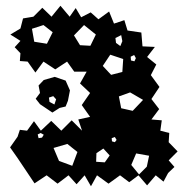

<svg xmlns="http://www.w3.org/2000/svg" viewBox="-20 -619 639 667"><path d="M41 -70 15 -107 41 -144 49 -168 74 -165 98 -198 122 -165 158 -199 193 -165 229 -201 265 -165 252 -204 293 -213 264 -254 293 -296 258 -329 281 -370H238L213 -405L172 -378L131 -405L103 -367L76 -405L49 -407L51 -434L31 -455L51 -477L16 -499L51 -520L60 -555L96 -561L127 -592L159 -561L190 -599L222 -561L243 -591L262 -559L295 -576L322 -552L359 -579L376 -537L412 -549L423 -513L471 -506L475 -458L518 -456L491 -421L523 -395L504 -358L534 -317L506 -275L533 -240L506 -204L542 -201L537 -165L568 -157L566 -125L597 -93L566 -62L586 -39L564 -18L548 12L521 -10L491 25L461 -10L429 14L397 -10L357 19L317 -10L296 28L274 -10L246 21L218 -10L180 19L142 -10L100 18ZM313 -499 272 -532 237 -496 258 -462 294 -460ZM131 -532 91 -519 99 -474 143 -467 163 -507ZM401 -497 381 -487 383 -470 398 -459 405 -476ZM408 -414 363 -429 337 -390 366 -359 405 -369ZM446 -428 434 -422 435 -409 447 -406 452 -417ZM432 -298 393 -284 401 -243 441 -234 477 -272ZM132 -151 121 -157 111 -152 114 -139 126 -141ZM385 -133 379 -143 368 -139 369 -128 379 -125ZM249 -91 214 -119 166 -105 185 -60 231 -43ZM361 -79 339 -103 315 -87 314 -57 344 -55ZM498 -78 453 -86 436 -46 463 -13 490 -40ZM119 -257 104 -276 119 -296 114 -322 132 -341 170 -352 208 -339 223 -305 216 -269 208 -249 187 -244 162 -228ZM165 -285 150 -280 152 -265 169 -256 175 -274Z"/></svg>

Font: Rubik Gemstones
Style: Regular
Weight: 400
Designer: Hubert and Fischer, NaN
Foundry: Hubert and Fischer, NaN
Version: Version 2.200